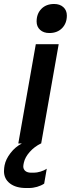

<svg xmlns="http://www.w3.org/2000/svg" viewBox="-54 -721 356 965"><path d="M130 -613Q130 -652 154 -676.5Q178 -701 218 -701Q247 -701 264.5 -685Q282 -669 282 -643Q282 -604 258 -579.5Q234 -555 194 -555Q165 -555 147.5 -571Q130 -587 130 -613ZM126 -499H241L153 0H38ZM-34 139Q-34 129 -33 123L-31 110Q-25 79 -1 48Q23 17 56 0H152Q119 16 95.5 42.5Q72 69 66 96L64 106Q63 109 63 115Q63 130 73.5 138.5Q84 147 103 147H116Q131 147 149.5 141.5Q168 136 181 127L168 202Q153 212 132.5 218Q112 224 91 224H77Q26 224 -4 201Q-34 178 -34 139Z"/></svg>

Font: Bai Jamjuree SemiBold
Style: Italic
Weight: 600
Italic angle: -10°
Version: Version 1.000; ttfautohint (v1.6)